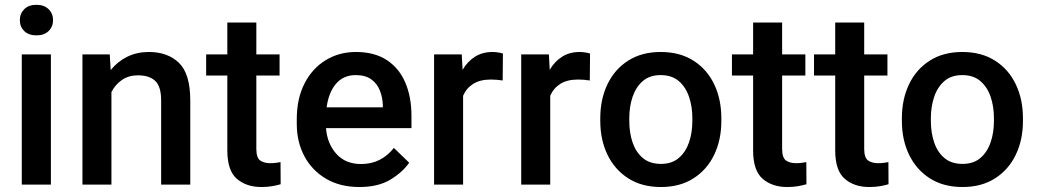

<svg xmlns="http://www.w3.org/2000/svg" viewBox="-20 -749 4208 779"><path d="M60.5 -667Q60.5 -693.8 78.4 -711.7Q96.2 -729.5 127.9 -729.5Q159.2 -729.5 177.2 -711.7Q195.3 -693.8 195.3 -667Q195.3 -640.6 177.2 -623Q159.2 -605.5 127.9 -605.5Q96.2 -605.5 78.4 -623Q60.5 -640.6 60.5 -667ZM186.5 -528.3V0H68.4V-528.3Z M539.6 -443.4Q502.4 -443.4 475.1 -424.8Q447.8 -406.2 432.1 -375.5V0H314.5V-528.3H425.3L429.2 -464.8Q457 -499.5 496.3 -518.8Q535.6 -538.1 584 -538.1Q660.6 -538.1 706.3 -493.7Q752 -449.2 752 -341.3V0H633.8V-341.8Q633.8 -398.4 609.6 -420.9Q585.4 -443.4 539.6 -443.4Z M1114.3 -528.3V-442.4H1020V-146Q1020 -108.9 1035.6 -97.9Q1051.3 -86.9 1076.7 -86.9Q1088.9 -86.9 1100.1 -88.4Q1111.3 -89.8 1118.2 -91.3L1118.7 -1.5Q1104 2.9 1084.7 6.3Q1065.4 9.8 1040.5 9.8Q979.5 9.8 940.9 -23.7Q902.3 -57.1 902.3 -138.7V-442.4H816.4V-528.3H902.3V-657.7H1020V-528.3Z M1438 9.8Q1359.9 9.8 1302.7 -23.9Q1245.6 -57.6 1214.8 -115.5Q1184.1 -173.3 1184.1 -246.1V-265.6Q1184.1 -348.6 1215.3 -409.9Q1246.6 -471.2 1301 -504.6Q1355.5 -538.1 1423.8 -538.1Q1499.5 -538.1 1549.6 -505.1Q1599.6 -472.2 1624.5 -413.8Q1649.4 -355.5 1649.4 -279.3V-229H1302.7Q1307.6 -166 1344.7 -124.8Q1381.8 -83.5 1444.8 -83.5Q1487.3 -83.5 1520.5 -100.6Q1553.7 -117.7 1578.1 -148.9L1640.1 -88.9Q1614.7 -51.3 1564.9 -20.8Q1515.1 9.8 1438 9.8ZM1423.3 -444.3Q1373.5 -444.3 1343.5 -409.4Q1313.5 -374.5 1305.2 -313.5H1533.2V-322.8Q1532.2 -354.5 1521 -382.3Q1509.8 -410.2 1486.1 -427.2Q1462.4 -444.3 1423.3 -444.3Z M2020.5 -531.7 2019.5 -422.4Q1996.1 -426.3 1971.7 -426.3Q1927.7 -426.3 1899.9 -408.7Q1872.1 -391.1 1858.9 -360.4V0H1741.2V-528.3H1853.5L1856.9 -465.8Q1876.5 -499.5 1907 -518.8Q1937.5 -538.1 1978.5 -538.1Q1989.3 -538.1 2001.7 -536.1Q2014.2 -534.2 2020.5 -531.7Z M2374 -531.7 2373 -422.4Q2349.6 -426.3 2325.2 -426.3Q2281.2 -426.3 2253.4 -408.7Q2225.6 -391.1 2212.4 -360.4V0H2094.7V-528.3H2207L2210.4 -465.8Q2230 -499.5 2260.5 -518.8Q2291 -538.1 2332 -538.1Q2342.8 -538.1 2355.2 -536.1Q2367.7 -534.2 2374 -531.7Z M2415.5 -258.3V-269.5Q2415.5 -346.2 2444.6 -407Q2473.6 -467.8 2528.6 -502.9Q2583.5 -538.1 2660.6 -538.1Q2738.3 -538.1 2793.5 -502.9Q2848.6 -467.8 2877.7 -407Q2906.7 -346.2 2906.7 -269.5V-258.3Q2906.7 -181.6 2877.7 -121.1Q2848.6 -60.5 2793.7 -25.4Q2738.8 9.8 2661.6 9.8Q2584 9.8 2529.1 -25.4Q2474.1 -60.5 2444.8 -121.1Q2415.5 -181.6 2415.5 -258.3ZM2533.2 -269.5V-258.3Q2533.2 -210.4 2546.6 -170.9Q2560.1 -131.3 2588.4 -107.7Q2616.7 -84 2661.6 -84Q2705.6 -84 2733.6 -107.7Q2761.7 -131.3 2775.4 -170.9Q2789.1 -210.4 2789.1 -258.3V-269.5Q2789.1 -316.4 2775.6 -356.2Q2762.2 -396 2733.9 -420.2Q2705.6 -444.3 2660.6 -444.3Q2616.2 -444.3 2588.1 -420.2Q2560.1 -396 2546.6 -356.2Q2533.2 -316.4 2533.2 -269.5Z M3247.6 -528.3V-442.4H3153.3V-146Q3153.3 -108.9 3168.9 -97.9Q3184.6 -86.9 3210 -86.9Q3222.2 -86.9 3233.4 -88.4Q3244.6 -89.8 3251.5 -91.3L3252 -1.5Q3237.3 2.9 3218 6.3Q3198.7 9.8 3173.8 9.8Q3112.8 9.8 3074.2 -23.7Q3035.6 -57.1 3035.6 -138.7V-442.4H2949.7V-528.3H3035.6V-657.7H3153.3V-528.3Z M3580.6 -528.3V-442.4H3486.3V-146Q3486.3 -108.9 3502 -97.9Q3517.6 -86.9 3543 -86.9Q3555.2 -86.9 3566.4 -88.4Q3577.6 -89.8 3584.5 -91.3L3585 -1.5Q3570.3 2.9 3551 6.3Q3531.7 9.8 3506.8 9.8Q3445.8 9.8 3407.2 -23.7Q3368.7 -57.1 3368.7 -138.7V-442.4H3282.7V-528.3H3368.7V-657.7H3486.3V-528.3Z M3639.2 -258.3V-269.5Q3639.2 -346.2 3668.2 -407Q3697.3 -467.8 3752.2 -502.9Q3807.1 -538.1 3884.3 -538.1Q3961.9 -538.1 4017.1 -502.9Q4072.3 -467.8 4101.3 -407Q4130.4 -346.2 4130.4 -269.5V-258.3Q4130.4 -181.6 4101.3 -121.1Q4072.3 -60.5 4017.3 -25.4Q3962.4 9.8 3885.3 9.8Q3807.6 9.8 3752.7 -25.4Q3697.8 -60.5 3668.5 -121.1Q3639.2 -181.6 3639.2 -258.3ZM3756.8 -269.5V-258.3Q3756.8 -210.4 3770.3 -170.9Q3783.7 -131.3 3812 -107.7Q3840.3 -84 3885.3 -84Q3929.2 -84 3957.3 -107.7Q3985.4 -131.3 3999 -170.9Q4012.7 -210.4 4012.7 -258.3V-269.5Q4012.7 -316.4 3999.3 -356.2Q3985.8 -396 3957.5 -420.2Q3929.2 -444.3 3884.3 -444.3Q3839.8 -444.3 3811.8 -420.2Q3783.7 -396 3770.3 -356.2Q3756.8 -316.4 3756.8 -269.5Z"/></svg>

Font: Vazirmatn RD FD Medium
Style: Regular
Weight: 500
Designer: Saber Rastikerdar
Foundry: Saber Rastikerdar
Version: Version 33.003